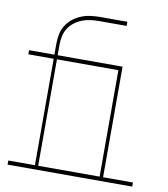

<svg xmlns="http://www.w3.org/2000/svg" viewBox="-82 -805 765 874"><g transform="rotate(10 300.0 -367.5)"><path d="M434 -19V-511H150V-19ZM12 0V-19H135V-511H18V-530H135V-580Q135 -603 139.5 -625Q144 -647 155.5 -665.5Q167 -684 184.5 -698Q202 -712 222.5 -720.5Q243 -729 265 -732Q287 -735 310 -735H436V-716H310Q290 -716 270 -713.5Q250 -711 231.5 -704Q213 -697 197 -685Q181 -673 170 -656.5Q159 -640 154.5 -620Q150 -600 150 -580V-530H450V-19H588V0Z"/></g></svg>

Font: Iosevka Curly Slab ThEx
Style: Regular
Weight: 100
Width: 7
Monospace: yes
Designer: Belleve Invis
Foundry: Belleve Invis
Version: Version 11.1.0; ttfautohint (v1.8.3)